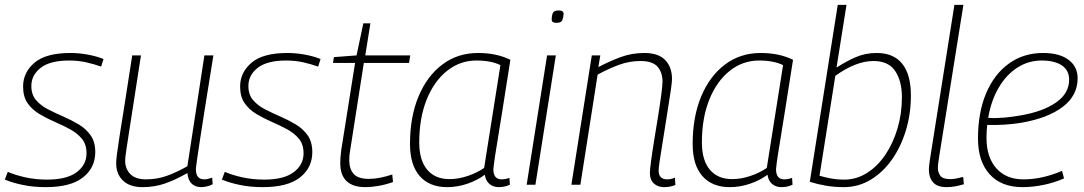

<svg xmlns="http://www.w3.org/2000/svg" viewBox="-25 -760 4460 790"><path d="M-5 -21 7 -53Q36 -40 78.5 -30.5Q121 -21 169 -21Q250 -21 290.5 -51.5Q331 -82 331 -129Q331 -166 312 -189Q293 -212 263.5 -228Q234 -244 200.5 -258.5Q167 -273 137 -291Q107 -309 88.5 -335.5Q70 -362 70 -404Q70 -462 117 -502Q164 -542 265 -542Q301 -542 338 -535Q375 -528 401 -517L391 -486Q363 -496 330 -503.5Q297 -511 260 -511Q181 -511 142.5 -481Q104 -451 104 -406Q104 -371 123 -348.5Q142 -326 172 -310.5Q202 -295 235.5 -280.5Q269 -266 299 -248Q329 -230 348 -203Q367 -176 367 -134Q367 -70 316.5 -30Q266 10 163 10Q112 10 69 1Q26 -8 -5 -21Z M562 10Q509 10 481 -17Q453 -44 453 -88Q453 -100 456 -124.5Q459 -149 466.5 -197Q474 -245 487 -326Q500 -407 519 -532H555Q537 -415 525 -338.5Q513 -262 506 -216.5Q499 -171 495.5 -148Q492 -125 491 -115Q490 -105 490 -99Q490 -65 511.5 -43.5Q533 -22 576 -22Q620 -22 660 -36Q700 -50 746 -76L816 -532H853Q832 -402 818.5 -317Q805 -232 797.5 -182.5Q790 -133 786.5 -108.5Q783 -84 782 -75Q781 -66 781 -63Q781 -22 816 -22Q828 -22 848 -29L850 -2Q840 4 826 7Q812 10 804 10Q779 10 764 -4Q749 -18 746 -48Q697 -20 654 -5Q611 10 562 10Z M888 -21 900 -53Q929 -40 971.5 -30.5Q1014 -21 1062 -21Q1143 -21 1183.5 -51.5Q1224 -82 1224 -129Q1224 -166 1205 -189Q1186 -212 1156.5 -228Q1127 -244 1093.5 -258.5Q1060 -273 1030 -291Q1000 -309 981.5 -335.5Q963 -362 963 -404Q963 -462 1010 -502Q1057 -542 1158 -542Q1194 -542 1231 -535Q1268 -528 1294 -517L1284 -486Q1256 -496 1223 -503.5Q1190 -511 1153 -511Q1074 -511 1035.5 -481Q997 -451 997 -406Q997 -371 1016 -348.5Q1035 -326 1065 -310.5Q1095 -295 1128.5 -280.5Q1162 -266 1192 -248Q1222 -230 1241 -203Q1260 -176 1260 -134Q1260 -70 1209.5 -30Q1159 10 1056 10Q1005 10 962 1Q919 -8 888 -21Z M1589 -42 1592 -11Q1561 0 1531.5 5Q1502 10 1479 10Q1375 10 1375 -89Q1375 -100 1376 -114Q1377 -128 1379 -142L1436 -501H1345L1349 -525L1442 -532L1470 -664H1499L1478 -532H1663L1658 -501H1472L1416 -143Q1414 -132 1413 -121.5Q1412 -111 1412 -102Q1412 -65 1430 -44.5Q1448 -24 1493 -24Q1516 -24 1540.5 -29Q1565 -34 1589 -42Z M2027 10Q2004 10 1988.5 -3.5Q1973 -17 1970 -41Q1939 -18 1898 -4Q1857 10 1815 10Q1742 10 1702 -35.5Q1662 -81 1662 -168Q1662 -279 1697 -363Q1732 -447 1795 -494.5Q1858 -542 1942 -542Q2018 -542 2075 -514Q2055 -387 2041.5 -301.5Q2028 -216 2019.5 -165Q2011 -114 2008 -90.5Q2005 -67 2005 -64Q2005 -22 2039 -22Q2054 -22 2071 -28L2073 0Q2052 10 2027 10ZM1967 -69 2034 -492Q1996 -511 1935 -511Q1868 -511 1814.5 -468.5Q1761 -426 1730.5 -350Q1700 -274 1700 -174Q1700 -101 1732.5 -62Q1765 -23 1825 -23Q1861 -23 1899.5 -36Q1938 -49 1967 -69Z M2274 -717Q2294 -717 2294 -703Q2292 -680 2286 -673Q2280 -666 2264 -666Q2244 -666 2245 -681Q2246 -703 2252 -710Q2258 -717 2274 -717ZM2142 0 2226 -532H2262L2178 0Z M2410 -532H2445L2437 -484Q2485 -509 2530 -525.5Q2575 -542 2626 -542Q2684 -542 2712 -513Q2740 -484 2740 -435Q2740 -424 2736 -395Q2732 -366 2725.5 -326.5Q2719 -287 2712.5 -244Q2706 -201 2699.5 -162.5Q2693 -124 2689 -96Q2685 -68 2685 -59Q2685 -22 2720 -22Q2736 -22 2752 -29L2754 1Q2743 6 2730.5 8Q2718 10 2708 10Q2682 10 2665.5 -5Q2649 -20 2649 -48Q2649 -61 2654 -98.5Q2659 -136 2667 -185Q2675 -234 2683 -283.5Q2691 -333 2696 -371.5Q2701 -410 2701 -424Q2701 -462 2680.5 -485.5Q2660 -509 2610 -509Q2565 -509 2522.5 -493.5Q2480 -478 2434 -453L2363 0H2326Z M3190 10Q3167 10 3151.5 -3.5Q3136 -17 3133 -41Q3102 -18 3061 -4Q3020 10 2978 10Q2905 10 2865 -35.5Q2825 -81 2825 -168Q2825 -279 2860 -363Q2895 -447 2958 -494.5Q3021 -542 3105 -542Q3181 -542 3238 -514Q3218 -387 3204.5 -301.5Q3191 -216 3182.5 -165Q3174 -114 3171 -90.5Q3168 -67 3168 -64Q3168 -22 3202 -22Q3217 -22 3234 -28L3236 0Q3215 10 3190 10ZM3130 -69 3197 -492Q3159 -511 3098 -511Q3031 -511 2977.5 -468.5Q2924 -426 2893.5 -350Q2863 -274 2863 -174Q2863 -101 2895.5 -62Q2928 -23 2988 -23Q3024 -23 3062.5 -36Q3101 -49 3130 -69Z M3458 -740 3417 -482Q3457 -508 3496.5 -525Q3536 -542 3582 -542Q3652 -542 3687.5 -497.5Q3723 -453 3723 -367Q3723 -292 3702.5 -224Q3682 -156 3645 -103.5Q3608 -51 3557.5 -20.5Q3507 10 3447 10Q3408 10 3373 4Q3338 -2 3307 -12L3422 -740ZM3569 -509Q3497 -509 3412 -448L3347 -37Q3366 -31 3392.5 -26Q3419 -21 3449 -21Q3499 -21 3542.5 -48.5Q3586 -76 3618 -123.5Q3650 -171 3668 -232Q3686 -293 3686 -360Q3686 -426 3658.5 -467.5Q3631 -509 3569 -509Z M3902 -740H3939L3840 -120Q3838 -106 3836 -93Q3834 -80 3834 -68Q3834 -51 3844 -37Q3854 -23 3884 -23Q3897 -23 3910 -25.5Q3923 -28 3938 -32L3941 -2Q3925 3 3907 6.5Q3889 10 3871 10Q3831 10 3814 -10Q3797 -30 3797 -61Q3797 -72 3798.5 -83Q3800 -94 3801 -102Z M4353 -26Q4315 -9 4270 0.5Q4225 10 4182 10Q4095 10 4047 -43Q3999 -96 3999 -190Q3999 -296 4032 -375Q4065 -454 4125.5 -498Q4186 -542 4267 -542Q4334 -542 4371.5 -514Q4409 -486 4409 -438Q4409 -367 4348 -320.5Q4287 -274 4178 -255Q4142 -249 4105.5 -247Q4069 -245 4037 -246Q4034 -220 4034 -193Q4034 -113 4074.5 -67.5Q4115 -22 4186 -22Q4263 -22 4345 -57ZM4261 -511Q4206 -511 4160.5 -481.5Q4115 -452 4084 -399Q4053 -346 4041 -275Q4072 -273 4106 -276Q4140 -279 4174 -285Q4267 -301 4320.5 -338.5Q4374 -376 4374 -432Q4374 -471 4344 -491Q4314 -511 4261 -511Z"/></svg>

Font: Georama ExtraLight
Style: Italic
Weight: 200
Italic angle: -9°
Designer: Jean-Baptiste Levee
Foundry: Production Type
Version: Version 1.000